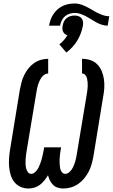

<svg xmlns="http://www.w3.org/2000/svg" viewBox="-20 -1072 646 1100"><path d="M343 8Q326 8 310.5 3Q295 -2 284 -13Q273 -24 266 -38.5Q259 -53 255 -68Q246 -53 234.5 -38.5Q223 -24 208.5 -13Q194 -2 176.5 3Q159 8 143 8Q118 8 96.5 -2Q75 -12 61 -30.5Q47 -49 40.5 -72Q34 -95 32 -119Q30 -143 32 -168Q34 -193 38 -217L94 -560Q98 -580 103.5 -601Q109 -622 118.5 -641.5Q128 -661 142 -679Q156 -697 174.5 -710Q193 -723 214 -729Q235 -735 256 -735V-651Q245 -651 235 -644.5Q225 -638 218.5 -629Q212 -620 207 -609.5Q202 -599 198.5 -588.5Q195 -578 193 -567.5Q191 -557 189 -546L132 -204Q130 -192 128.5 -179.5Q127 -167 126.5 -154.5Q126 -142 126.5 -130Q127 -118 130 -106.5Q133 -95 140 -85.5Q147 -76 159 -76Q169 -76 178 -83.5Q187 -91 193.5 -100Q200 -109 204 -119Q208 -129 212 -139Q216 -149 218.5 -159Q221 -169 223.5 -179.5Q226 -190 228 -200Q230 -210 232 -221L233 -228H330L329 -221Q327 -210 325.5 -200Q324 -190 323 -179.5Q322 -169 321.5 -159Q321 -149 321.5 -139Q322 -129 323 -119Q324 -109 327 -99.5Q330 -90 337 -83Q344 -76 354 -76Q365 -76 375 -84Q385 -92 391.5 -102Q398 -112 402.5 -123Q407 -134 410.5 -145Q414 -156 416 -167Q418 -178 420 -189L477 -531Q479 -543 480.5 -554.5Q482 -566 482.5 -577.5Q483 -589 482 -600.5Q481 -612 478.5 -623Q476 -634 468.5 -642.5Q461 -651 450 -651V-735Q475 -735 498 -727.5Q521 -720 537.5 -703Q554 -686 563 -664Q572 -642 575.5 -617.5Q579 -593 577.5 -568Q576 -543 571 -518L515 -175Q511 -154 505 -132Q499 -110 488.5 -89.5Q478 -69 463 -50.5Q448 -32 428.5 -18.5Q409 -5 387 1.5Q365 8 343 8ZM261 -925Q264 -942 270 -959Q276 -976 286 -991Q296 -1006 310 -1018.5Q324 -1031 340.5 -1038.5Q357 -1046 374 -1049Q391 -1052 409 -1052Q421 -1052 433.5 -1049Q446 -1046 457 -1041.5Q468 -1037 478.5 -1031.5Q489 -1026 500 -1020L515 -1011Q525 -1005 536 -999.5Q547 -994 558 -989.5Q569 -985 581 -982Q593 -979 606 -979L597 -925Q579 -925 562.5 -930.5Q546 -936 531.5 -944Q517 -952 503 -961Q489 -970 474 -978Q459 -986 442.5 -992Q426 -998 409 -998Q394 -998 379 -993.5Q364 -989 352 -978.5Q340 -968 333.5 -954Q327 -940 324 -925ZM360 -771 320 -818Q334 -828 345.5 -841.5Q357 -855 366 -870Q358 -872 351.5 -877.5Q345 -883 341.5 -890.5Q338 -898 337.5 -907Q337 -916 339 -925Q341 -937 346 -948Q351 -959 361 -967.5Q371 -976 383 -979.5Q395 -983 407 -983Q418 -983 429 -979.5Q440 -976 447 -967.5Q454 -959 455.5 -948Q457 -937 455 -925Q451 -903 443 -881.5Q435 -860 423 -840Q411 -820 395 -802.5Q379 -785 360 -771Z"/></svg>

Font: Iosevka Slab Medium Extended
Style: Italic
Weight: 500
Width: 7
Italic angle: -9°
Monospace: yes
Designer: Belleve Invis
Foundry: Belleve Invis
Version: Version 11.1.0; ttfautohint (v1.8.3)